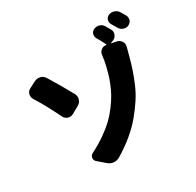

<svg xmlns="http://www.w3.org/2000/svg" viewBox="-192 -1075 1383 1356"><g transform="rotate(-30 500.0 -397.5)"><path d="M366.2 -489.3Q373 -475.6 373 -460.9Q373 -453.1 370.1 -444.3Q364.3 -421.9 342.8 -409.2L282.2 -375Q269.5 -368.2 256.8 -368.2Q248 -368.2 239.3 -371.1Q217.8 -377.9 207 -399.4Q148.4 -520.5 92.8 -608.4Q85 -621.1 85 -635.7Q85 -642.6 85.9 -649.4Q91.8 -671.9 112.3 -682.6L167 -710.9Q180.7 -717.8 196.3 -717.8Q204.1 -717.8 212.9 -715.8Q236.3 -710 250 -688.5Q301.8 -606.4 366.2 -489.3ZM814.5 -756.8Q821.3 -745.1 821.3 -733.4Q821.3 -723.6 817.4 -714.8Q809.6 -693.4 788.1 -683.6L767.6 -675.8Q766.6 -674.8 766.6 -673.3Q766.6 -671.9 768.6 -671.9L808.6 -664.1Q831.1 -659.2 842.8 -639.6Q851.6 -627 851.6 -612.3Q851.6 -605.5 849.6 -597.7Q845.7 -584 831.1 -528.3Q817.4 -476.6 803.2 -434.1Q789.1 -391.6 766.1 -336.9Q743.2 -282.2 711.4 -233.9Q679.7 -185.5 638.2 -135.3Q596.7 -85 538.6 -36.6Q480.5 11.7 410.2 53.7Q391.6 64.5 370.1 64.5Q366.2 64.5 362.3 64.5Q335.9 61.5 316.4 43.9L258.8 -5.9Q246.1 -16.6 246.1 -32.2Q246.1 -35.2 246.1 -38.1Q249 -58.6 267.6 -67.4Q328.1 -97.7 379.9 -133.8Q431.6 -169.9 467.8 -204.6Q503.9 -239.3 534.2 -280.3Q564.5 -321.3 583 -354.5Q601.6 -387.7 617.2 -427.2Q632.8 -466.8 640.1 -492.7Q647.5 -518.6 655.3 -550.8Q665 -592.8 669.9 -633.8Q671.9 -656.2 689.5 -669.9Q703.1 -680.7 718.8 -680.7Q723.6 -680.7 728.5 -679.7Q730.5 -678.7 731.9 -680.7Q733.4 -682.6 732.4 -684.6Q715.8 -719.7 694.3 -755.9Q687.5 -767.6 687.5 -779.3Q687.5 -786.1 689.5 -793.9Q696.3 -813.5 714.8 -821.3Q726.6 -826.2 739.3 -826.2Q749 -826.2 758.8 -823.2Q780.3 -816.4 792 -795.9Q803.7 -777.3 814.5 -756.8ZM834 -790Q827.1 -801.8 827.1 -813.5Q827.1 -820.3 829.1 -828.1Q835.9 -847.7 854.5 -855.5Q866.2 -860.4 878.9 -860.4Q888.7 -860.4 898.4 -856.4Q920.9 -849.6 932.6 -830.1Q944.3 -810.5 957 -789.1Q962.9 -777.3 962.9 -765.6Q962.9 -757.8 960.9 -750Q953.1 -729.5 933.6 -720.7Q921.9 -715.8 911.1 -715.8Q901.4 -715.8 891.6 -719.7Q870.1 -727.5 859.4 -747.1Q845.7 -771.5 834 -790Z"/></g></svg>

Font: Gen Jyuu Gothic Heavy
Style: Bold
Weight: 900
Designer: [Source Han Sans]
Ryoko NISHIZUKA  (kana & ideographs); Paul D. Hunt (Latin, Greek & Cyrillic); Wenlong ZHANG  (bopomofo
Version: Version 1.002.20150607